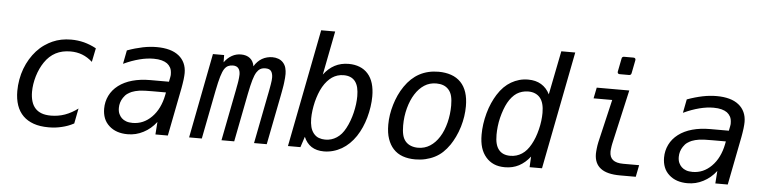

<svg xmlns="http://www.w3.org/2000/svg" viewBox="-46 -990 4908 1234"><g transform="rotate(5 2408.0 -373.0)"><path d="M291.5 14.2Q235.4 14.2 194.8 -0.2Q154.3 -14.6 127.4 -41Q99.1 -68.8 85.2 -109.1Q71.3 -149.4 71.3 -201.2Q71.3 -237.8 77.9 -275.1Q84.5 -312.5 97.2 -346.2Q109.9 -379.9 127.9 -409.7Q146 -439.5 168 -463.9Q191.4 -489.7 218 -507.8Q244.6 -525.9 268.1 -536.1Q321.8 -560.1 387.7 -560.1Q430.7 -560.1 471.2 -549.8Q489.7 -544.9 510.3 -536.9Q530.8 -528.8 550.3 -518.1L532.2 -429.2Q500.5 -457.5 465.8 -470.7Q431.2 -483.9 390.6 -483.9Q336.4 -483.9 294.9 -462.4Q274.4 -451.7 256.6 -435.3Q238.8 -418.9 224.1 -397Q211.4 -378.4 200.4 -355.2Q189.5 -332 181.6 -305.7Q166 -252.9 166 -204.1Q166 -170.4 174.1 -143.3Q182.1 -116.2 199.2 -97.7Q214.8 -80.6 239.5 -71.3Q264.2 -62 300.3 -62Q322.3 -62 345 -65.7Q367.7 -69.3 389.6 -77.1Q412.6 -85.4 433.6 -97.2Q454.6 -108.9 473.1 -123L454.1 -24.9Q433.1 -13.7 414.8 -7.1Q396.5 -0.5 377.9 3.9Q356.4 9.3 335.7 11.7Q314.9 14.2 291.5 14.2Z M800.8 14.2Q764.6 14.2 734.6 4.2Q704.6 -5.9 682.1 -26.4Q658.7 -47.4 647.9 -75.2Q637.2 -103 637.2 -136.7Q637.2 -181.6 656.2 -220.7Q675.3 -259.8 712.4 -288.1Q749.5 -316.4 801.3 -330.8Q853 -345.2 917 -345.2H1037.1L1043 -375L1044.4 -384.3Q1044.9 -386.7 1044.9 -389.2Q1044.9 -391.6 1044.9 -392.6Q1044.9 -420.4 1036.1 -436.3Q1027.3 -452.1 1014.2 -461.9Q1000 -472.2 978.5 -478Q957 -483.9 926.8 -483.9Q905.8 -483.9 883.1 -481Q860.4 -478 835.9 -471.7Q811 -465.3 785.6 -456.1Q760.3 -446.8 732.9 -434.1L750 -522Q776.4 -531.7 801.3 -538.8Q826.2 -545.9 850.1 -550.8Q874 -555.7 896.7 -557.9Q919.4 -560.1 940.4 -560.1Q985.4 -560.1 1021.5 -550.3Q1057.6 -540.5 1083 -520Q1106.9 -501 1119.9 -472.9Q1132.8 -444.8 1132.8 -409.7Q1132.8 -393.6 1129.9 -368.2Q1127.9 -352.5 1125.7 -339.1Q1123.5 -325.7 1121.1 -312L1060.1 0H980L985.8 -81.1Q950.7 -35.2 902.8 -10.7Q878.4 2 853.5 8.1Q828.6 14.2 800.8 14.2ZM827.1 -61Q862.3 -61 892.8 -74.2Q923.3 -87.4 949.2 -113.3Q976.6 -140.6 994.1 -176.8Q1011.7 -212.9 1020 -254.9L1023.9 -274.9H939.9Q910.6 -274.9 889.2 -274.2Q867.7 -273.4 853.5 -271.5Q839.4 -269.5 826.7 -266.1Q814 -262.7 804.2 -258.8Q791.5 -253.4 777.3 -243.9Q763.2 -234.4 751 -215.8Q731 -185.5 731 -149.9Q731 -126.5 738.5 -110.6Q746.1 -94.7 756.3 -85Q768.1 -73.7 785.4 -67.4Q802.7 -61 827.1 -61Z M1303.2 -546.9H1375.5L1376 -500Q1397 -529.3 1424.8 -544.9Q1451.7 -560.1 1483.4 -560.1Q1519.5 -560.1 1542 -542Q1564 -523.9 1569.3 -491.2Q1579.1 -508.3 1592 -521.2Q1605 -534.2 1619.1 -542.5Q1634.3 -551.3 1651.6 -555.7Q1668.9 -560.1 1686 -560.1Q1706.5 -560.1 1724.1 -553.7Q1741.7 -547.4 1754.4 -534.2Q1769 -518.6 1774.2 -498.8Q1779.3 -479 1779.3 -460.4Q1779.3 -450.7 1778.3 -434.8Q1777.3 -418.9 1774.9 -402.3Q1773.9 -393.6 1772.5 -384.8Q1771 -376 1769.3 -366Q1767.6 -356 1765.4 -344Q1763.2 -332 1760.3 -316.9L1698.2 0H1616.2L1677.2 -313Q1678.7 -320.3 1680.9 -331.5Q1683.1 -342.8 1685.1 -353.8Q1687 -364.7 1688.7 -374Q1690.4 -383.3 1690.9 -386.7Q1693.4 -399.4 1694.3 -411.1Q1695.3 -422.9 1695.3 -430.2Q1695.3 -441.9 1692.4 -453.1Q1689.5 -464.4 1684.1 -471.2Q1673.3 -484.9 1647.9 -484.9Q1627.9 -484.9 1614.5 -477.1Q1601.1 -469.2 1591.3 -453.6Q1579.6 -435.1 1570.1 -402.1Q1560.5 -369.1 1549.3 -313L1488.3 0H1406.2L1467.3 -313Q1468.8 -319.3 1470.5 -329.1Q1472.2 -338.9 1474.1 -349.4Q1476.1 -359.9 1478 -370.1Q1480 -380.4 1481 -388.2Q1482.4 -397.9 1483.6 -409.7Q1484.9 -421.4 1484.9 -430.2Q1484.9 -441.4 1482.4 -451.7Q1480 -461.9 1473.6 -470.2Q1462.4 -484.9 1437.5 -484.9Q1420.4 -484.9 1406.7 -478.3Q1393.1 -471.7 1382.8 -456.1Q1377.4 -447.8 1372.3 -435.5Q1367.2 -423.3 1362.1 -406.2Q1356.9 -389.2 1351.6 -366Q1346.2 -342.8 1340.3 -313L1279.3 0H1197.3Z M2067.4 14.2Q2020 14.2 1987.3 -6.8Q1955.1 -27.8 1938 -68.8L1915.5 0H1835L1982.9 -759.8H2073.2L2018.1 -477.1Q2047.9 -517.6 2088.4 -539.1Q2128.4 -560.1 2178.7 -560.1Q2217.3 -560.1 2249 -547.6Q2280.8 -535.2 2303.2 -509.8Q2347.2 -460 2347.2 -365.2Q2347.2 -333 2342 -297.6Q2336.9 -262.2 2327.1 -227.1Q2317.9 -194.3 2304.4 -163.6Q2291 -132.8 2272 -104Q2233.9 -47.4 2182.1 -17.1Q2154.8 -1.5 2126 6.3Q2097.2 14.2 2067.4 14.2ZM2069.8 -62Q2110.4 -62 2143.6 -84Q2160.6 -95.2 2174.1 -110.8Q2187.5 -126.5 2199.2 -148.4Q2211.4 -170.9 2221.2 -197.5Q2231 -224.1 2237.3 -250.5Q2244.1 -278.8 2247.6 -306.2Q2251 -333.5 2251 -357.9Q2251 -388.2 2245.4 -412.4Q2239.7 -436.5 2226.6 -453.6Q2201.7 -484.9 2152.8 -484.9Q2131.3 -484.9 2112.5 -479Q2093.8 -473.1 2078.1 -462.4Q2062.5 -451.7 2047.6 -435.1Q2032.7 -418.5 2020 -396.5Q2007.3 -374 1998.3 -349.6Q1989.3 -325.2 1982.4 -298.3Q1975.6 -269.5 1971.9 -241.7Q1968.3 -213.9 1968.3 -189.9Q1968.3 -159.2 1974.4 -135.5Q1980.5 -111.8 1994.1 -94.7Q2008.8 -76.2 2028.6 -69.1Q2048.3 -62 2069.8 -62Z M2657.2 14.2Q2612.3 14.2 2576.2 1.5Q2540 -11.2 2514.6 -39.1Q2491.7 -64 2478.5 -102.1Q2465.3 -140.1 2465.3 -193.4Q2465.3 -256.8 2485.4 -323.7Q2494.6 -354.5 2508.5 -385.3Q2522.5 -416 2542 -444.3Q2581.5 -502 2634.8 -530.8Q2689.5 -560.1 2758.3 -560.1Q2802.7 -560.1 2839.6 -547.4Q2876.5 -534.7 2902.3 -507.8Q2952.1 -455.6 2952.1 -354.5Q2952.1 -288.6 2932.1 -221.2Q2920.9 -184.6 2906.2 -154.3Q2891.6 -124 2876 -101.1Q2855.5 -71.3 2832.8 -50Q2810.1 -28.8 2782.2 -14.6Q2754.4 -0.5 2722.9 6.8Q2691.4 14.2 2657.2 14.2ZM2668.5 -62Q2710.9 -62 2745.4 -84Q2779.8 -106 2804.7 -145.5Q2817.9 -166 2827.6 -190.2Q2837.4 -214.4 2844 -240.7Q2850.6 -267.1 2854 -294.9Q2857.4 -322.8 2857.4 -350.6Q2857.4 -385.7 2851.3 -410.6Q2845.2 -435.5 2830.1 -452.6Q2815.4 -469.2 2795.2 -476.6Q2774.9 -483.9 2751 -483.9Q2707 -483.9 2673.1 -461.9Q2639.2 -439.9 2614.3 -400.4Q2589.8 -361.8 2575.4 -308.6Q2561 -255.4 2561 -196.3Q2561 -161.1 2567.1 -135.7Q2573.2 -110.4 2588.4 -93.3Q2602.5 -77.6 2623.3 -69.8Q2644 -62 2668.5 -62Z M3235.8 14.2Q3194.3 14.2 3164.3 1Q3134.3 -12.2 3112.8 -37.1Q3090.3 -63 3079.3 -98.4Q3068.4 -133.8 3068.4 -182.6Q3068.4 -214.8 3073.2 -250Q3078.1 -285.2 3087.9 -320.8Q3098.1 -357.9 3111.8 -388.4Q3125.5 -418.9 3141.1 -443.8Q3160.2 -474.1 3181.6 -495.4Q3203.1 -516.6 3227.5 -530.8Q3252 -544.9 3278.8 -552.5Q3305.7 -560.1 3336.4 -560.1Q3361.3 -560.1 3381.8 -554.9Q3402.3 -549.8 3420.4 -539.1Q3456.1 -517.6 3476.1 -477.1L3532.2 -759.8H3622.1L3474.1 0H3394L3397.5 -68.8Q3366.2 -28.3 3325.7 -6.8Q3285.6 14.2 3235.8 14.2ZM3263.2 -62Q3304.7 -62 3338.4 -84Q3355.5 -95.2 3369.1 -111.1Q3382.8 -127 3395 -148.9Q3418.9 -191.4 3432.6 -248Q3439.5 -275.4 3442.9 -303Q3446.3 -330.6 3446.3 -355Q3446.3 -419.4 3420.4 -451.2Q3408.2 -466.3 3388.9 -475.1Q3369.6 -483.9 3343.3 -483.9Q3322.8 -483.9 3303.7 -478.3Q3284.7 -472.7 3269.5 -462.9Q3253.9 -452.6 3239.5 -436Q3225.1 -419.4 3213.9 -398.9Q3203.1 -379.4 3193.6 -353.3Q3184.1 -327.1 3177.2 -299.3Q3170.4 -271.5 3167.2 -242.9Q3164.1 -214.4 3164.1 -189.5Q3164.1 -155.8 3170.2 -132.3Q3176.3 -108.9 3189 -93.3Q3213.9 -62 3263.2 -62Z M3918.5 -646Q3911.1 -646 3907.5 -650.4Q3903.8 -654.8 3905.3 -662.1L3921.9 -746.6Q3923.8 -759.8 3937.5 -759.8H3998Q4005.4 -759.8 4009 -755.4Q4012.7 -751 4011.2 -743.7L3994.6 -659.2Q3992.2 -646 3979 -646ZM3978 2Q3893.1 2 3852.5 -29.3Q3811 -60.5 3811 -123Q3811 -131.3 3811.8 -139.4Q3812.5 -147.5 3813.5 -157.2Q3814.5 -167 3816.2 -177.7Q3817.9 -188.5 3820.3 -199.2L3885.3 -476.6H3765.1L3779.3 -546.9H3989.3L3910.2 -197.3Q3908.2 -189.5 3907 -180.2Q3905.8 -170.9 3905.3 -167Q3904.3 -159.2 3903.8 -154.5Q3903.3 -149.9 3903.3 -145Q3903.3 -108.9 3924.8 -91.8Q3946.8 -74.2 3991.2 -74.2H4094.2L4079.1 2Z M4413.1 14.2Q4377 14.2 4346.9 4.2Q4316.9 -5.9 4294.4 -26.4Q4271 -47.4 4260.3 -75.2Q4249.5 -103 4249.5 -136.7Q4249.5 -181.6 4268.6 -220.7Q4287.6 -259.8 4324.7 -288.1Q4361.8 -316.4 4413.6 -330.8Q4465.3 -345.2 4529.3 -345.2H4649.4L4655.3 -375L4656.7 -384.3Q4657.2 -386.7 4657.2 -389.2Q4657.2 -391.6 4657.2 -392.6Q4657.2 -420.4 4648.4 -436.3Q4639.6 -452.1 4626.5 -461.9Q4612.3 -472.2 4590.8 -478Q4569.3 -483.9 4539.1 -483.9Q4518.1 -483.9 4495.4 -481Q4472.7 -478 4448.2 -471.7Q4423.3 -465.3 4397.9 -456.1Q4372.6 -446.8 4345.2 -434.1L4362.3 -522Q4388.7 -531.7 4413.6 -538.8Q4438.5 -545.9 4462.4 -550.8Q4486.3 -555.7 4509 -557.9Q4531.7 -560.1 4552.7 -560.1Q4597.7 -560.1 4633.8 -550.3Q4669.9 -540.5 4695.3 -520Q4719.2 -501 4732.2 -472.9Q4745.1 -444.8 4745.1 -409.7Q4745.1 -393.6 4742.2 -368.2Q4740.2 -352.5 4738 -339.1Q4735.8 -325.7 4733.4 -312L4672.4 0H4592.3L4598.1 -81.1Q4563 -35.2 4515.1 -10.7Q4490.7 2 4465.8 8.1Q4440.9 14.2 4413.1 14.2ZM4439.5 -61Q4474.6 -61 4505.1 -74.2Q4535.6 -87.4 4561.5 -113.3Q4588.9 -140.6 4606.4 -176.8Q4624 -212.9 4632.3 -254.9L4636.2 -274.9H4552.2Q4522.9 -274.9 4501.5 -274.2Q4480 -273.4 4465.8 -271.5Q4451.7 -269.5 4439 -266.1Q4426.3 -262.7 4416.5 -258.8Q4403.8 -253.4 4389.6 -243.9Q4375.5 -234.4 4363.3 -215.8Q4343.3 -185.5 4343.3 -149.9Q4343.3 -126.5 4350.8 -110.6Q4358.4 -94.7 4368.7 -85Q4380.4 -73.7 4397.7 -67.4Q4415 -61 4439.5 -61Z"/></g></svg>

Font: Hack
Style: Italic
Weight: 400
Italic angle: -11°
Monospace: yes
Designer: Christopher Simpkins
Foundry: Christopher Simpkins
Version: Version 2.019; ttfautohint (v1.4.1) -l 4 -r 80 -G 350 -x 0 -